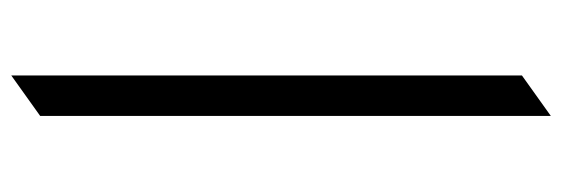

<svg xmlns="http://www.w3.org/2000/svg" viewBox="-340 -416 973 332"><g transform="rotate(90 146.0 -250.5)"><path d="M111 -667 181 -717V166L111 216Z"/></g></svg>

Font: Wittgenstein
Style: Regular
Weight: 400
Designer: Jörg Drees
Foundry: Jörg Drees
Version: Version 1.003;Glyphs 3.1.2 (3151)